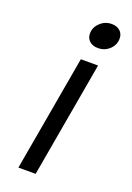

<svg xmlns="http://www.w3.org/2000/svg" viewBox="-131 -714 524 764"><g transform="rotate(20 130.5 -332.0)"><path d="M136 -599Q136 -625 156.5 -644.5Q177 -664 205 -664Q227 -664 240.5 -652Q254 -640 254 -620Q254 -593 234 -574Q214 -555 185 -555Q163 -555 149.5 -567Q136 -579 136 -599ZM137 -490H210L124 0H51Z"/></g></svg>

Font: Fahkwang Light
Style: Italic
Weight: 300
Italic angle: -10°
Version: Version 1.000; ttfautohint (v1.6)